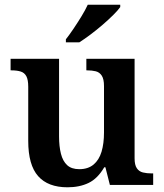

<svg xmlns="http://www.w3.org/2000/svg" viewBox="-20 -786 695 816"><path d="M267 10Q184 10 142 -37.5Q100 -85 100 -187V-417Q100 -447 92 -462Q84 -477 68 -482Q52 -487 28 -487H25V-536H231V-206Q231 -164 239 -132.5Q247 -101 265.5 -84Q284 -67 317 -67Q354 -67 377.5 -86.5Q401 -106 411.5 -141Q422 -176 422 -223V-420Q422 -450 412.5 -464.5Q403 -479 387 -483Q371 -487 350 -487H347V-536H552V-113Q552 -85 561.5 -71Q571 -57 587.5 -53Q604 -49 624 -49H631V0H447L428 -75H423Q395 -27 356.5 -8.5Q318 10 267 10ZM260 -619Q275 -638 292.5 -664Q310 -690 326.5 -717Q343 -744 353 -766H491V-756Q482 -743 462 -723Q442 -703 416.5 -681Q391 -659 365 -639.5Q339 -620 317 -606H260Z"/></svg>

Font: Noto Serif Hebrew SemiBold
Style: Regular
Weight: 600
Version: Version 2.003